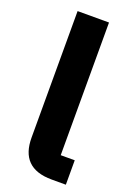

<svg xmlns="http://www.w3.org/2000/svg" viewBox="-143 -795 589 850"><g transform="rotate(20 151.5 -370.0)"><path d="M283 0V-115H217V-740H69V-144C69 -51 115 0 216 0Z"/></g></svg>

Font: LVC Sans
Style: Bold
Weight: 700
Designer: Mike Abbink, Paul van der Laan, Pieter van Rosmalen
Foundry: Bold Monday
Version: Version 3.0